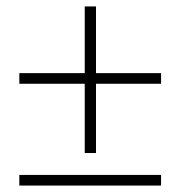

<svg xmlns="http://www.w3.org/2000/svg" viewBox="-20 -576 540 596"><path d="M243 -101V-556H278V-101ZM480 -316H40V-349H480ZM480 0H40V-33H480Z"/></svg>

Font: Source Serif 4 60pt
Style: Italic
Weight: 400
Italic angle: -12°
Version: Version 4.004;hotconv 1.0.116;makeotfexe 2.5.65601